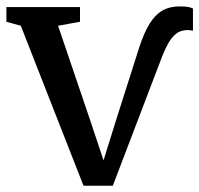

<svg xmlns="http://www.w3.org/2000/svg" viewBox="-23 -573 623 600"><path d="M238 7.5 42 -492.5 -3 -505V-551H227V-505L158.5 -492.5L257.5 -201L300.5 -72L343 -208L413 -427.5Q427.5 -471.5 444.5 -499Q461.5 -526.5 484.2 -539.8Q507 -553 538 -553Q556.5 -553 566 -551Q575.5 -549 580 -546.5V-477Q573.5 -478.5 565.2 -479Q557 -479.5 547 -477Q533.5 -474 522.2 -463.2Q511 -452.5 501.8 -435.8Q492.5 -419 484 -397.5L329.5 7.5Z"/></svg>

Font: Merriweather 28pt
Style: Regular
Weight: 400
Version: Version 2.100